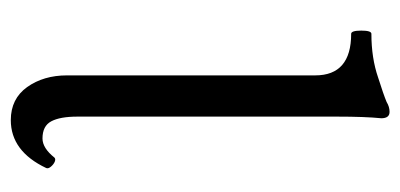

<svg xmlns="http://www.w3.org/2000/svg" viewBox="-211 -510 734 352"><g transform="rotate(90 156.0 -334.0)"><path d="M200.2 13.2Q161.1 13.2 139.6 -16.8Q118.2 -46.9 118.2 -89.8V-544.9Q118.2 -610.8 42 -610.8Q36.1 -610.8 36.1 -629.4Q36.1 -647.9 42 -647.9Q86.4 -647.9 122.1 -660.2Q152.8 -669.9 167 -675.8Q175.8 -681.2 185.1 -681.2Q196.8 -681.2 196.8 -666Q193.8 -636.2 193.8 -585V-108.9Q193.8 -77.1 202.4 -61Q210.9 -44.9 233.9 -44.9Q251.5 -44.9 269 -66.9Q271.5 -69.3 276.4 -67.4Q281.2 -65.4 285.4 -60.5Q289.6 -55.7 288.1 -51.8Q257.3 13.2 200.2 13.2Z"/></g></svg>

Font: Junicode SmCond
Style: Regular
Weight: 400
Width: 4
Designer: Peter S. Baker
Version: Version 2.206